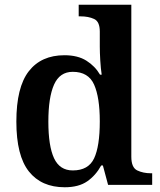

<svg xmlns="http://www.w3.org/2000/svg" viewBox="-20 -780 677 810"><path d="M253 10Q155 10 102 -56.5Q49 -123 49 -267Q49 -412 101.5 -479.5Q154 -547 252 -547Q308 -547 344.5 -524Q381 -501 402 -465H409Q405 -491 403 -525Q401 -559 401 -583V-647Q401 -689 377 -700Q353 -711 320 -711H312V-760H534V-119Q534 -73 559 -61Q584 -49 617 -49H622V0H436L414 -82H407Q384 -40 348 -15Q312 10 253 10ZM287 -61Q353 -61 377 -112Q401 -163 401 -268Q401 -369 377 -423Q353 -477 287 -477Q232 -477 208 -423Q184 -369 184 -267Q184 -164 208 -112.5Q232 -61 287 -61Z"/></svg>

Font: Noto Serif Tibetan SemiBold
Style: Regular
Weight: 600
Designer: Monotype Design Team
Foundry: Monotype Imaging Inc.
Version: Version 2.103; ttfautohint (v1.8.4.7-5d5b)